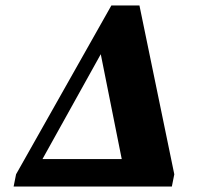

<svg xmlns="http://www.w3.org/2000/svg" viewBox="-20 -685 759 705"><path d="M30 0 39 -45 389 -665H492L620 -45L611 0ZM136 -101H427L350 -486Z"/></svg>

Font: Spectral ExtraBold
Style: Italic
Weight: 800
Italic angle: -10°
Designer: Jean-Baptiste Levee
Foundry: Production Type
Version: Version 2.001